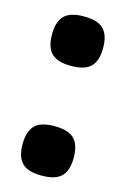

<svg xmlns="http://www.w3.org/2000/svg" viewBox="-92 -597 425 649"><g transform="rotate(15 120.0 -272.5)"><path d="M31 -80Q31 -125 51.5 -146Q72 -167 120 -167Q169 -167 189.5 -146Q210 -125 210 -80Q210 -36 189.5 -15Q169 6 120 6Q72 6 51.5 -15Q31 -36 31 -80ZM31 -464Q31 -509 51.5 -530Q72 -551 120 -551Q169 -551 189.5 -530Q210 -509 210 -464Q210 -420 189.5 -399Q169 -378 120 -378Q72 -378 51.5 -399Q31 -420 31 -464Z"/></g></svg>

Font: Georama
Style: Bold
Weight: 700
Designer: Jean-Baptiste Levee
Foundry: Production Type
Version: Version 1.000